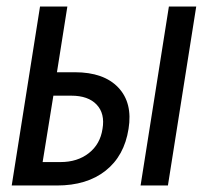

<svg xmlns="http://www.w3.org/2000/svg" viewBox="-20 -570 640 590"><path d="M16 0 103 -550H187L155 -348H210Q299 -348 343.5 -301Q388 -254 375 -174Q362 -91 304.5 -45.5Q247 0 155 0ZM412 0 499 -550H583L496 0ZM111 -72H166Q218 -72 253 -99.5Q288 -127 295 -174Q303 -221 277 -248.5Q251 -276 199 -276H144Z"/></svg>

Font: JetBrains Mono NL
Style: Italic
Weight: 400
Italic angle: -9°
Monospace: yes
Designer: Philipp Nurullin, Konstantin Bulenkov
Foundry: JetBrains
Version: Version 2.305; ttfautohint (v1.8.4.7-5d5b)